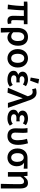

<svg xmlns="http://www.w3.org/2000/svg" viewBox="1886 -2708 1000 4813"><g transform="rotate(90 2386.5 -302.0)"><path d="M504 12Q433 12 404.5 -27Q376 -66 376 -134Q376 -149 376.5 -179Q377 -209 378 -246Q379 -283 380 -323Q381 -363 381 -399H238Q238 -303 229.5 -198Q221 -93 211 7L95 0Q112 -102 121 -205Q130 -308 130 -399H20V-486L92 -491H587V-399H492Q490 -362 488.5 -320Q487 -278 486 -239.5Q485 -201 485 -171Q485 -141 485 -128Q485 -102 496 -92Q507 -82 530 -82Q537 -82 546 -83.5Q555 -85 568 -87L582 -1Q568 4 548.5 8Q529 12 504 12Z M680 178V-243Q680 -310 697.5 -359Q715 -408 745.5 -440Q776 -472 817 -487.5Q858 -503 906 -503Q1012 -503 1069.5 -437Q1127 -371 1127 -253Q1127 -190 1110 -140.5Q1093 -91 1064.5 -57.5Q1036 -24 999.5 -6Q963 12 924 12Q889 12 854 -1.5Q819 -15 789 -50Q791 12 793 65Q795 118 797 178ZM899 -83Q944 -83 976.5 -125.5Q1009 -168 1009 -252Q1009 -326 983.5 -367Q958 -408 902 -408Q854 -408 821.5 -367.5Q789 -327 789 -249V-136Q818 -103 845.5 -93Q873 -83 899 -83Z M1442 12Q1395 12 1353.5 -5Q1312 -22 1280 -55Q1248 -88 1229.5 -136Q1211 -184 1211 -245Q1211 -307 1229.5 -355Q1248 -403 1280 -436Q1312 -469 1353.5 -486Q1395 -503 1442 -503Q1488 -503 1530 -486Q1572 -469 1604 -436Q1636 -403 1654.5 -355Q1673 -307 1673 -245Q1673 -184 1654.5 -136Q1636 -88 1604 -55Q1572 -22 1530 -5Q1488 12 1442 12ZM1442 -82Q1498 -82 1526.5 -126Q1555 -170 1555 -245Q1555 -320 1526.5 -364.5Q1498 -409 1442 -409Q1386 -409 1357.5 -364.5Q1329 -320 1329 -245Q1329 -170 1357.5 -126Q1386 -82 1442 -82Z M1974 12Q1927 12 1887 2Q1847 -8 1818 -27Q1789 -46 1772 -74Q1755 -102 1755 -138Q1755 -189 1782.5 -217.5Q1810 -246 1853 -257V-261Q1815 -274 1796 -304.5Q1777 -335 1777 -367Q1777 -402 1793.5 -428Q1810 -454 1837.5 -470.5Q1865 -487 1901 -495Q1937 -503 1977 -503Q2022 -503 2064 -489.5Q2106 -476 2141 -451L2098 -376Q2043 -414 1982 -414Q1942 -414 1916.5 -397.5Q1891 -381 1891 -352Q1891 -324 1912.5 -308Q1934 -292 1981 -292Q1996 -292 2012 -293Q2028 -294 2046 -296V-211Q2004 -214 1966 -214Q1868 -214 1868 -149Q1868 -115 1898 -96Q1928 -77 1985 -77Q2014 -77 2045 -86.5Q2076 -96 2108 -121L2154 -47Q2107 -12 2065 0Q2023 12 1974 12ZM1924 -571 1962 -782 2077 -762 2002 -556Z M2304 10 2180 0 2393 -497 2388 -515Q2359 -621 2286 -621Q2264 -621 2249 -616.5Q2234 -612 2219 -605L2193 -699Q2214 -707 2237 -712.5Q2260 -718 2299 -718Q2378 -718 2425 -666.5Q2472 -615 2504 -509L2684 0H2561L2446 -368H2442Z M2950 12Q2903 12 2863 2Q2823 -8 2794 -27Q2765 -46 2748 -74Q2731 -102 2731 -138Q2731 -189 2758.5 -217.5Q2786 -246 2829 -257V-261Q2791 -274 2772 -304.5Q2753 -335 2753 -367Q2753 -402 2769.5 -428Q2786 -454 2813.5 -470.5Q2841 -487 2877 -495Q2913 -503 2953 -503Q2998 -503 3040 -489.5Q3082 -476 3117 -451L3074 -376Q3019 -414 2958 -414Q2918 -414 2892.5 -397.5Q2867 -381 2867 -352Q2867 -324 2888.5 -308Q2910 -292 2957 -292Q2972 -292 2988 -293Q3004 -294 3022 -296V-211Q2980 -214 2942 -214Q2844 -214 2844 -149Q2844 -115 2874 -96Q2904 -77 2961 -77Q2990 -77 3021 -86.5Q3052 -96 3084 -121L3130 -47Q3083 -12 3041 0Q2999 12 2950 12Z M3394 12Q3294 12 3245.5 -41.5Q3197 -95 3197 -190Q3197 -230 3199 -269.5Q3201 -309 3201 -348Q3201 -377 3199.5 -414Q3198 -451 3191 -491H3303Q3308 -465 3309.5 -436Q3311 -407 3311 -373Q3311 -355 3310 -332Q3309 -309 3308 -283.5Q3307 -258 3306 -232Q3305 -206 3305 -182Q3305 -129 3331.5 -105.5Q3358 -82 3395 -82Q3441 -82 3468.5 -121.5Q3496 -161 3496 -247Q3496 -299 3488.5 -354.5Q3481 -410 3460 -478L3572 -503Q3591 -441 3601.5 -378Q3612 -315 3612 -252Q3612 -125 3554.5 -56.5Q3497 12 3394 12Z M3929 12Q3882 12 3841 -4.5Q3800 -21 3769 -53Q3738 -85 3720 -132Q3702 -179 3702 -240Q3702 -304 3721.5 -351.5Q3741 -399 3773 -430Q3805 -461 3847 -476Q3889 -491 3934 -491H4209V-395Q4168 -399 4135 -401.5Q4102 -404 4062 -405V-401Q4104 -378 4126 -332Q4148 -286 4148 -223Q4148 -168 4131.5 -124.5Q4115 -81 4085.5 -50.5Q4056 -20 4016 -4Q3976 12 3929 12ZM3930 -82Q3979 -82 4008.5 -122Q4038 -162 4038 -234Q4038 -267 4031 -296.5Q4024 -326 4010 -348.5Q3996 -371 3976 -384Q3956 -397 3931 -397Q3882 -397 3851 -359Q3820 -321 3820 -240Q3820 -166 3850.5 -124Q3881 -82 3930 -82Z M4589 178Q4590 119 4591.5 56Q4593 -7 4594.5 -68.5Q4596 -130 4596.5 -187.5Q4597 -245 4597 -293Q4597 -354 4581.5 -379Q4566 -404 4528 -404Q4495 -404 4468.5 -383.5Q4442 -363 4409 -314V0H4294V-348Q4294 -377 4292.5 -414Q4291 -451 4285 -491H4389L4397 -398H4401Q4436 -447 4474.5 -475Q4513 -503 4566 -503Q4641 -503 4673 -452.5Q4705 -402 4705 -308V178Z"/></g></svg>

Font: TT Toshiba Sans Medium
Style: Regular
Weight: 500
Designer: Paul D. Hunt
Foundry: Toshiba Corporation
Version: Version 2.020;PS 2.000;hotconv 1.0.86;makeotf.lib2.5.63406